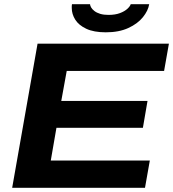

<svg xmlns="http://www.w3.org/2000/svg" viewBox="-20 -895 825 915"><path d="M38 0 159 -687H785L762 -557H298L272 -414H683L661 -286H249L222 -130H694L671 0ZM484 -741Q427 -741 391 -758Q355 -775 338.5 -801.5Q322 -828 322 -857Q322 -862 322 -866.5Q322 -871 323 -875H409Q409 -872 410.5 -868Q412 -864 414 -860Q419 -851 430 -842.5Q441 -834 457.5 -829Q474 -824 497 -824Q529 -824 551.5 -832.5Q574 -841 587 -853Q600 -865 603 -875H691Q686 -844 661 -813Q636 -782 591.5 -761.5Q547 -741 484 -741Z"/></svg>

Font: Archivo SemiExpanded
Style: Bold Italic
Weight: 700
Width: 6
Italic angle: -10°
Designer: Hector Gatti
Foundry: Omnibus-Type
Version: Version 2.001